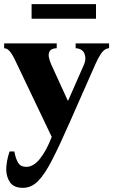

<svg xmlns="http://www.w3.org/2000/svg" viewBox="-27 -669 545 924"><path d="M84 235Q39 235 21 208Q3 181 3 146Q3 129 7 106Q11 83 19 60H42Q49 97 61 115.5Q73 134 99 134Q134 134 165 95.5Q196 57 222 -10L55 -360Q40 -393 30 -408.5Q20 -424 12 -430Q4 -436 -7 -437V-460H246V-437Q221 -436 213 -424Q205 -412 208 -395Q211 -378 219 -360L299 -185H301L378 -360Q389 -386 379.5 -410.5Q370 -435 337 -437V-460H498V-437Q475 -435 459 -410.5Q443 -386 432 -360L308 -79Q260 30 224.5 99.5Q189 169 156.5 202Q124 235 84 235ZM125 -649H435V-579H125Z"/></svg>

Font: Bona Nova SC
Style: Bold
Weight: 700
Designer: Mateusz Machalski
Foundry: Capitalics
Version: Version 4.001; ttfautohint (v1.8.4.7-5d5b)